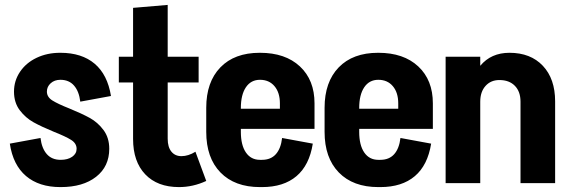

<svg xmlns="http://www.w3.org/2000/svg" viewBox="-20 -746 2311 782"><path d="M263 -304Q312 -284 345 -266Q378 -248 401.5 -216.5Q425 -185 425 -140Q425 -68 371.5 -26Q318 16 227 16H226Q139 16 86 -29Q33 -74 20 -161L145 -184Q150 -142 170.5 -118.5Q191 -95 227 -95Q256 -95 274 -107.5Q292 -120 292 -140Q292 -162 270 -176Q248 -190 200 -209Q149 -230 116.5 -248Q84 -266 60.5 -297Q37 -328 37 -373Q37 -417 61.5 -453.5Q86 -490 129 -510.5Q172 -531 225 -531H226Q313 -531 365.5 -486.5Q418 -442 432 -355L307 -332Q302 -374 281.5 -397.5Q261 -421 226 -421Q202 -421 186.5 -407Q171 -393 171 -373Q171 -351 193 -337Q215 -323 263 -304Z M820 -9Q766 16 709 16Q621 16 571.5 -36Q522 -88 522 -180V-410H464V-515H522V-714L663 -726V-515H789V-410H663V-181Q663 -147 678 -128.5Q693 -110 719 -110Q747 -110 776 -128Z M1261 -325V-221H961V-209Q961 -155 981.5 -125Q1002 -95 1039 -95H1047Q1083 -95 1103.5 -118Q1124 -141 1129 -184L1254 -161Q1240 -73 1187.5 -28.5Q1135 16 1047 16H1039Q936 16 878 -43.5Q820 -103 820 -209V-307Q820 -412 877.5 -471.5Q935 -531 1038 -531H1039Q1142 -531 1201.5 -475.5Q1261 -420 1261 -325ZM961 -303H1120V-325Q1120 -369 1098 -395Q1076 -421 1039 -421Q1002 -421 981.5 -390.5Q961 -360 961 -306Z M1743 -325V-221H1443V-209Q1443 -155 1463.5 -125Q1484 -95 1521 -95H1529Q1565 -95 1585.5 -118Q1606 -141 1611 -184L1736 -161Q1722 -73 1669.5 -28.5Q1617 16 1529 16H1521Q1418 16 1360 -43.5Q1302 -103 1302 -209V-307Q1302 -412 1359.5 -471.5Q1417 -531 1520 -531H1521Q1624 -531 1683.5 -475.5Q1743 -420 1743 -325ZM1443 -303H1602V-325Q1602 -369 1580 -395Q1558 -421 1521 -421Q1484 -421 1463.5 -390.5Q1443 -360 1443 -306Z M2241 0H2100V-332Q2100 -373 2077 -396.5Q2054 -420 2014 -420Q1979 -420 1957.5 -396Q1936 -372 1936 -332V0H1795V-515H1936V-478Q1980 -531 2055 -531Q2141 -531 2191 -478Q2241 -425 2241 -333Z"/></svg>

Font: Akshar SemiBold
Style: Regular
Weight: 600
Designer: Tall Chai
Foundry: Tall Chai
Version: Version 1.000